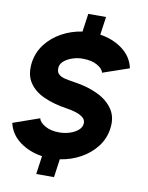

<svg xmlns="http://www.w3.org/2000/svg" viewBox="-109 -882 819 1064"><g transform="rotate(10 301.0 -350.0)"><path d="M314.5 -562Q286 -562.5 258 -553.5Q230 -544.5 211 -529Q192 -513.5 189 -494Q185.5 -467 199.5 -453.8Q213.5 -440.5 239 -435Q264.5 -429.5 295.5 -425Q366 -414.5 422.8 -387.5Q479.5 -360.5 509.8 -315.5Q540 -270.5 530.5 -206Q522.5 -148.5 487.2 -103.2Q452 -58 399 -29Q346 0 284.5 9L270 112H170L184.5 9Q112 -1.5 58.2 -41.2Q4.5 -81 -10 -144L138.5 -196Q142.5 -174.5 174.5 -155.8Q206.5 -137 255 -137Q285 -137 312.8 -145.8Q340.5 -154.5 359.2 -170Q378 -185.5 380.5 -206Q383.5 -227 368.2 -240.8Q353 -254.5 327.5 -262.8Q302 -271 274.5 -275Q200 -286 143.5 -311.2Q87 -336.5 58.2 -381Q29.5 -425.5 39 -494Q47.5 -552 82.8 -597.5Q118 -643 171.2 -672Q224.5 -701 285.5 -710L300 -812H400L385.5 -710Q457.5 -699.5 511.8 -659.2Q566 -619 579.5 -555L431.5 -504Q427 -526 395.2 -544Q363.5 -562 314.5 -562Z"/></g></svg>

Font: Urbanist Black
Style: Italic
Weight: 900
Italic angle: -8°
Designer: Corey Hu
Foundry: Corey Hu
Version: Version 1.330; ttfautohint (v1.8.4.7-5d5b)